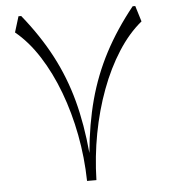

<svg xmlns="http://www.w3.org/2000/svg" viewBox="-52 -779 727 827"><g transform="rotate(-5 311.0 -366.0)"><path d="M331.5 0H291Q289.1 -101.1 270.3 -200Q251.5 -298.8 218.3 -387.2Q185.1 -475.6 139.4 -546.9Q93.8 -618.2 37.6 -664.1L58.6 -732.4H70.3Q146 -638.7 195.3 -544.7Q244.6 -450.7 272.5 -346.9Q300.3 -243.2 311.5 -119.1Q322.8 -243.2 350.8 -347.2Q378.9 -451.2 428.2 -545.2Q477.5 -639.2 552.2 -732.4H563.5L584.5 -664.1Q528.3 -618.2 482.7 -546.9Q437 -475.6 404.1 -387.2Q371.1 -298.8 352.5 -200Q334 -101.1 331.5 0Z"/></g></svg>

Font: Pinar-DS2-FD Light
Style: Regular
Weight: 300
Designer: Amin Abedi
Version: Version 2.000